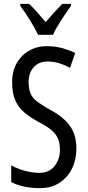

<svg xmlns="http://www.w3.org/2000/svg" viewBox="-20 -963 453 993"><path d="M375 -196Q375 -136 351.5 -89.5Q328 -43 286 -16.5Q244 10 187 10Q100 10 38 -21V-108Q72 -89 111 -79Q150 -69 184 -69Q234 -69 262 -104Q290 -139 290 -188Q290 -223 279.5 -247Q269 -271 245 -291Q221 -311 180 -332Q138 -355 107 -380.5Q76 -406 59.5 -443Q43 -480 43 -536Q42 -592 65.5 -634.5Q89 -677 130.5 -701Q172 -725 225 -724Q267 -724 304 -713.5Q341 -703 369 -689L342 -612Q282 -645 227 -645Q181 -645 154.5 -615.5Q128 -586 128 -540Q128 -503 138 -479.5Q148 -456 172.5 -437.5Q197 -419 238 -396Q308 -359 341.5 -312Q375 -265 375 -196ZM177 -783Q161 -816 136 -857Q111 -898 85 -933V-943H130Q149 -926 171.5 -900.5Q194 -875 216 -849Q242 -879 259.5 -898Q277 -917 302 -943H347V-933Q325 -902 297.5 -860Q270 -818 254 -783Z"/></svg>

Font: Noto Sans Georgian ExtraCondensed
Style: Regular
Weight: 400
Width: 2
Designer: Monotype Design Team, Akaki Razmadze
Foundry: Google LLC
Version: Version 2.005; ttfautohint (v1.8.4.7-5d5b)